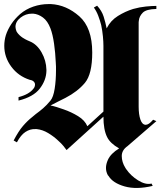

<svg xmlns="http://www.w3.org/2000/svg" viewBox="-20 -737 796 943"><path d="M724 164 730 176Q650 195 592 178.5Q534 162 513 127Q512 126 511 125L510 124Q491 90 510 48Q524 17 565 -8Q521 -33 506 -64Q488 -100 488 -164L307 0Q302 -7 291.5 -20Q281 -33 265 -47Q244 -67 216.5 -83.5Q189 -100 160 -103H153Q128 -104 105 -89Q82 -74 63 -38L47 -47Q71 -93 93 -118.5Q115 -144 138 -162Q142 -166 147 -169.5Q152 -173 156 -177Q174 -190 191.5 -205Q209 -220 228 -243Q242 -260 248.5 -301Q255 -342 255 -392V-410Q255 -419 254 -429Q252 -477 245.5 -522.5Q239 -568 228 -597Q214 -634 191 -651Q168 -668 143 -670H137Q106 -670 81 -650.5Q56 -631 56 -605Q56 -600 57.5 -594Q59 -588 61 -583Q68 -570 83.5 -557.5Q99 -545 126 -534Q161 -520 184 -480Q207 -440 208 -394V-389Q207 -343 175.5 -302Q144 -261 71 -243V-260Q98 -267 116 -277.5Q134 -288 143 -300Q148 -305 150 -311Q152 -317 152 -322Q152 -330 145.5 -336.5Q139 -343 126 -345Q70 -363 35.5 -409.5Q1 -456 1 -512Q1 -525 3 -538.5Q5 -552 9 -565Q18 -592 35 -618Q52 -644 79 -668Q107 -692 143.5 -704.5Q180 -717 219 -717H230Q306 -713 369.5 -657Q433 -601 433 -479Q433 -373 397 -330Q361 -287 301 -256Q284 -248 266 -238.5Q248 -229 228 -219Q243 -216 259 -211Q275 -206 292 -200Q330 -187 363.5 -166.5Q397 -146 409 -117L488 -189V-512Q488 -531 485.5 -558Q483 -585 477 -614Q471 -637 462.5 -659.5Q454 -682 441 -700L457 -709Q480 -684 489 -655.5Q498 -627 504 -597V-598Q523 -636 559 -658.5Q595 -681 634 -693Q666 -702 696.5 -705Q727 -708 748 -708V-693Q698 -692 681 -674.5Q664 -657 662 -636Q661 -632 661 -628V-213Q661 -175 669.5 -150Q678 -125 695 -124Q703 -124 712 -130Q721 -136 732 -149L748 -142L607 -20Q578 0 578 29.5Q578 59 596 88Q597 89 598 91Q599 93 600 94Q623 127 658.5 149Q694 171 723 165Z"/></svg>

Font: Fette UNZ Fraktur
Style: Regular
Weight: 900
Foundry: UNZ1 Extensions by Catfonts.de
Version: Version 0.000 2012 initial release